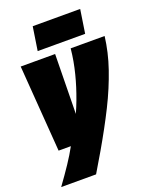

<svg xmlns="http://www.w3.org/2000/svg" viewBox="-173 -845 911 1148"><g transform="rotate(-20 282.5 -271.0)"><path d="M349 -550H565Q559 -501 547.5 -451Q536 -401 518.5 -350Q501 -299 479 -246.5Q457 -194 430 -140Q403 -86 372 -29Q341 28 306.5 87.5Q272 147 234 210H12Q57 148 91 97Q125 46 150 0H72L31 -550H250L244 -171Q261 -209 275 -246.5Q289 -284 300.5 -320.5Q312 -357 321.5 -394.5Q331 -432 338 -470.5Q345 -509 349 -550ZM158 -602 181 -752H483L460 -602Z"/></g></svg>

Font: Georama ExtraCondensed Thin Black
Style: Italic
Weight: 900
Italic angle: -9°
Version: Version 1.001